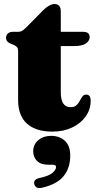

<svg xmlns="http://www.w3.org/2000/svg" viewBox="-20 -640 482 954"><path d="M48 -417 32 -423.5Q10 -432.5 10 -452Q10 -466.5 19.8 -474.2Q29.5 -482 45 -482H72.5Q82 -482 90.2 -487Q98.5 -492 111.5 -505L193 -587.5Q225.5 -620 251 -620Q282 -620 282 -583V-482H391.5Q425.5 -482 425.5 -456Q425.5 -437 407 -424Q388.5 -411 346 -411H282V-182Q282 -107.5 330.5 -107.5Q349.5 -107.5 359.8 -117Q370 -126.5 376.2 -138.8Q382.5 -151 389.5 -160.5Q396.5 -170 408.5 -170Q430.5 -170 430.5 -139Q430.5 -96.5 406 -61.8Q381.5 -27 338.5 -6.5Q295.5 14 240.5 14Q159 14 114.5 -25.2Q70 -64.5 70 -144V-384.5Q70 -399 64.8 -405.5Q59.5 -412 48 -417ZM221 178.5Q182.5 178.5 163.8 159.5Q145 140.5 145 111.5Q145 77.5 170.5 56.2Q196 35 233.5 35Q276.5 35 302.8 60Q329 85 329 132.5Q329 194.5 296.2 235Q263.5 275.5 188 293Q172 296.5 162.5 291.2Q153 286 150.5 275.5Q144.5 252.5 174 245Q221.5 235 240 219.5Q258.5 204 258.5 190Q258.5 178.5 242.5 178.5Z"/></svg>

Font: Fraunces 9pt S000 Black
Style: Regular
Weight: 900
Version: Version 1.000; ttfautohint (v1.8.3)